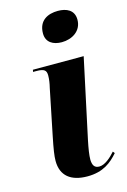

<svg xmlns="http://www.w3.org/2000/svg" viewBox="-120 -828 594 895"><g transform="rotate(-15 177.5 -380.5)"><path d="M234 -625C283 -625 331 -653 331 -708C331 -755 294 -771 253 -771C205 -771 159 -750 159 -687C159 -644 192 -625 234 -625ZM188 10C264 10 305 -24 338 -62L331 -71C310 -47 280 -20 253 -20C229 -20 221 -35 220 -61C220 -83 225 -115 233 -153L315 -536H70L68 -526H84C122 -526 132 -517 132 -492C132 -474 129 -454 124 -434L79 -213C67 -154 62 -122 62 -98C62 -26 108 10 188 10Z"/></g></svg>

Font: Noto Serif Display SemiCondensed ExtraBold
Style: Italic
Weight: 800
Width: 4
Italic angle: -12°
Designer: Monotype Design Team
Foundry: Monotype Imaging Inc.
Version: Version 2.009